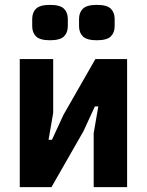

<svg xmlns="http://www.w3.org/2000/svg" viewBox="-20 -767 602 787"><path d="M61 0V-525H198V-304L179 -194H193L240 -296L371 -525H501V0H364V-221L383 -331H369L322 -229L191 0ZM185 -602Q144 -602 128 -617.5Q112 -633 112 -660V-689Q112 -716 128 -731.5Q144 -747 185 -747Q226 -747 242 -731.5Q258 -716 258 -689V-660Q258 -633 242 -617.5Q226 -602 185 -602ZM377 -602Q336 -602 320 -617.5Q304 -633 304 -660V-689Q304 -716 320 -731.5Q336 -747 377 -747Q418 -747 434 -731.5Q450 -716 450 -689V-660Q450 -633 434 -617.5Q418 -602 377 -602Z"/></svg>

Font: IBM Plex Sans Condensed
Style: Bold
Weight: 700
Width: 3
Designer: Mike Abbink, Paul van der Laan, Pieter van Rosmalen
Foundry: Bold Monday
Version: Version 3.201